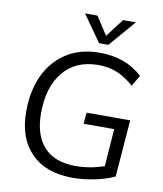

<svg xmlns="http://www.w3.org/2000/svg" viewBox="-99 -1006 928 1093"><g transform="rotate(10 365.5 -459.0)"><path d="M410 -371H662L636 -42Q591 -20 525 -6Q491 1 459 4.5Q427 8 395 8Q239 8 155 -79Q70 -164 70 -319Q70 -439 114 -532Q157 -621 237 -671Q316 -720 425 -720Q577 -720 673 -630L636 -567Q610 -589 585.5 -605Q561 -621 536 -631Q488 -650 426 -650Q297 -648 227 -562Q155 -475 155 -322Q155 -197 217 -129Q279 -61 400 -61Q482 -61 565 -89L581 -306H404ZM523 -926H597L465 -773H411L303 -926H375L443 -821Z"/></g></svg>

Font: PRinguin Sans
Style: Italic
Weight: 400
Designer: Vernon Adams
Foundry: Vernon Adams
Version: ""